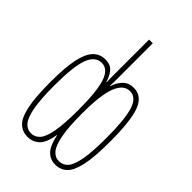

<svg xmlns="http://www.w3.org/2000/svg" viewBox="-227 -852 955 955"><g transform="rotate(45 250.0 -375.0)"><path d="M153 10Q118 10 92.5 -13Q67 -36 54 -96Q41 -156 41 -266Q41 -366 53.5 -425Q66 -484 91.5 -510.5Q117 -537 156 -537Q191 -537 209.5 -516Q228 -495 238 -460H240Q239 -475 239 -486Q239 -497 239 -512V-760H265V-512Q265 -497 265 -486Q265 -475 264 -460H266Q277 -494 298.5 -515.5Q320 -537 355 -537Q413 -537 437 -474Q461 -411 461 -263Q461 -156 448 -96.5Q435 -37 410 -13.5Q385 10 349 10Q312 10 288 -15Q264 -40 251 -103Q241 -39 215.5 -14.5Q190 10 153 10ZM153 -15Q180 -15 199 -36Q218 -57 228 -111.5Q238 -166 238 -264Q238 -395 218.5 -453.5Q199 -512 155 -512Q109 -512 88 -456Q67 -400 67 -266Q67 -170 77 -115Q87 -60 106 -37.5Q125 -15 153 -15ZM349 -15Q377 -15 396 -36Q415 -57 425 -111.5Q435 -166 435 -264Q435 -394 416.5 -453Q398 -512 353 -512Q309 -512 286 -454Q263 -396 263 -264Q263 -169 273.5 -114.5Q284 -60 303 -37.5Q322 -15 349 -15Z"/></g></svg>

Font: Noto Sans Mono ExtraCondensed Thin
Style: Regular
Weight: 100
Width: 2
Designer: Monotype Design Team
Foundry: Monotype Imaging Inc.
Version: Version 2.014; ttfautohint (v1.8.4.7-5d5b)